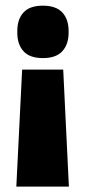

<svg xmlns="http://www.w3.org/2000/svg" viewBox="-20 -528 308 694"><path d="M229 146.5 208.5 -276.5H60L39 146.5ZM135 -507.5Q87.5 -507.5 65 -483Q42.5 -458.5 42.5 -415.5V-410Q42.5 -367.5 65 -342.8Q87.5 -318 135 -318Q182.5 -318 205.2 -342.8Q228 -367.5 228 -410V-415.5Q228 -458.5 205.2 -483Q182.5 -507.5 135 -507.5Z"/></svg>

Font: Anek Kannada ExtraBold
Style: Regular
Weight: 800
Version: Version 1.003